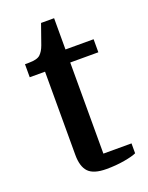

<svg xmlns="http://www.w3.org/2000/svg" viewBox="-129 -726 619 802"><g transform="rotate(-20 180.5 -325.5)"><path d="M204 8Q147 8 124 -16Q101 -40 101 -92V-462H33V-520H50Q87 -520 101 -533Q115 -546 124 -571L155 -659H213V-520H338V-462H213V-57H338V-13Q321 -5 283.5 1.5Q246 8 204 8Z"/></g></svg>

Font: IBM Plex Serif Medium
Style: Regular
Weight: 500
Designer: Mike Abbink, Paul van der Laan, Pieter van Rosmalen
Foundry: Bold Monday
Version: Version 2.5